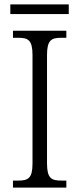

<svg xmlns="http://www.w3.org/2000/svg" viewBox="-20 -854 362 874"><path d="M27 -790H293V-834H27ZM39 0H282V-32H259C214 -32 194 -42 194 -111V-603C194 -672 214 -682 259 -682H282V-714H39V-682H63C108 -682 128 -672 128 -603V-110C128 -42 108 -32 63 -32H39Z"/></svg>

Font: Noto Serif Georgian SemiCondensed Light
Style: Regular
Weight: 300
Width: 4
Designer: Monotype Design Team, Akaki Razmadze
Foundry: Google LLC
Version: Version 2.003